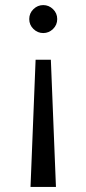

<svg xmlns="http://www.w3.org/2000/svg" viewBox="-20 -490 340 755"><path d="M188.5 -454Q205 -438 205 -415Q205 -392 188.5 -376Q172 -360 150 -360Q128 -360 111.5 -376Q95 -392 95 -415Q95 -438 111.5 -454Q128 -470 150 -470Q172 -470 188.5 -454ZM200 245H100L120 -255H180Z"/></svg>

Font: renner_400book
Style: Book
Weight: 400
Version: Version 003.000 ; ttfautohint (v0.97) -l 8 -r 50 -G 200 -x 1